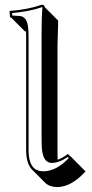

<svg xmlns="http://www.w3.org/2000/svg" viewBox="-20 -718 386 807"><path d="M222.2 -46.4Q239.7 -52.2 265.1 -70.8L283.2 -54.2L339.4 2.4Q280.3 67.9 219.7 68.4Q188 67.4 170.4 50.8L113.8 -5.9Q90.3 -30.8 89.8 -86.9V-563Q89.8 -575.7 89.4 -585.9L84.5 -586.4L27.8 -643.1Q24.9 -644 23.4 -645Q22.5 -647 22 -647.9L20 -671.9Q95.7 -677.7 149.9 -696.3Q152.8 -697.3 154.8 -698.2Q162.1 -697.8 165.5 -694.8Q167.5 -691.4 168 -688L224.6 -631.3Q224.6 -629.4 221.7 -526.4V-78.6Q221.7 -59.6 222.2 -46.4ZM100.1 -563V-86.9Q100.1 -5.9 150.4 1Q156.7 2 163.1 2Q217.8 1 269 -53.7L264.2 -58.1Q229.5 -33.7 197.8 -33.2Q161.6 -33.2 156.2 -92.3Q154.8 -109.4 154.8 -134.8V-583Q154.8 -645 158.2 -688H156.7Q110.4 -670.9 30.8 -663.1L31.7 -652.8L60.5 -650.9Q91.3 -650.4 97.7 -606.4Q100.1 -588.9 100.1 -563Z"/></svg>

Font: Linux Biolinum Shadow O
Style: Regular
Weight: 400
Designer: Philipp H. Poll
Foundry: Philipp H. Poll
Version: Version 1.0.4